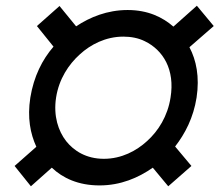

<svg xmlns="http://www.w3.org/2000/svg" viewBox="-20 -638 767 671"><path d="M31 -58 88 13 161 -52C199 -16 253 10 328 10C402 10 464 -17 514 -52L568 13L649 -58L592 -126C627 -171 656 -227 667 -297C678 -369 666 -428 642 -473L727 -547L668 -618L586 -545C548 -578 497 -603 426 -603C355 -603 294 -578 246 -546L188 -617L109 -547L167 -475C128 -430 98 -371 86 -297C75 -226 86 -171 107 -125ZM176 -297C186 -362 220 -413 259 -448C296 -482 349 -510 411 -510C438 -510 464 -505 486 -494C550 -463 592 -395 576 -297C566 -232 533 -180 494 -145C457 -111 405 -83 343 -83C281 -83 238 -111 211 -145C184 -180 166 -232 176 -297Z"/></svg>

Font: Asimov Pro
Style: BdObl
Weight: 700
Designer: Google
Version: Version 2.000980; 2014